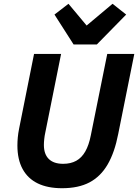

<svg xmlns="http://www.w3.org/2000/svg" viewBox="-20 -983 730 1015"><path d="M160 -698H303L219 -280Q216 -267 214 -249Q212 -231 212 -217Q212 -168 238 -142.5Q264 -117 314 -117Q354 -117 383 -133Q412 -149 431 -182.5Q450 -216 460 -267L547 -698H690L605 -275Q586 -177 549 -113.5Q512 -50 453.5 -19Q395 12 308 12Q232 12 179.5 -13.5Q127 -39 99.5 -89.5Q72 -140 72 -214Q72 -234 74 -256Q76 -278 81 -303ZM492 -748H369L268 -906L342 -963L438 -848L575 -963L647 -906Z"/></svg>

Font: IBM Plex Sans Var
Style: Italic
Weight: 400
Italic angle: -11.31°
Designer: Mike Abbink, Paul van der Laan, Pieter van Rosmalen
Foundry: Bold Monday
Version: Version 1.001